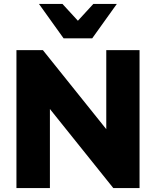

<svg xmlns="http://www.w3.org/2000/svg" viewBox="-20 -961 798 981"><path d="M64 0V-705H199L523 -301V-705H693V0H559L235 -404V0ZM305 -765 179 -941H299L378 -855L457 -941H577L451 -765Z"/></svg>

Font: Nunito Sans Black
Style: Regular
Weight: 900
Designer: Vernon Adams
Foundry: Vernon Adams
Version: Version 3.006; ttfautohint (v1.8.3)